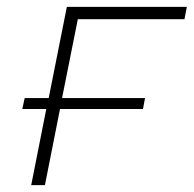

<svg xmlns="http://www.w3.org/2000/svg" viewBox="-20 -540 565 560"><path d="M52 -254H122L175 -520H525L518 -484H207L161 -254H403L397 -222H155L111 0H71L115 -222H45Z"/></svg>

Font: Argentum Sans ExtraLight
Style: Italic
Weight: 200
Italic angle: -11°
Designer: Julieta Ulanovsky (font), Cristiano Sobral (main changes and remaster)
Foundry: Julieta Ulanovsky (font), Cristiano Sobral (main changes and remaster)
Version: Version 2.007;June 15, 2022;FontCreator 14.0.0.2814 64-bit; 